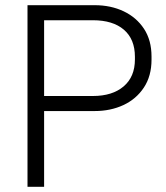

<svg xmlns="http://www.w3.org/2000/svg" viewBox="-20 -720 640 740"><path d="M86 0V-700H345Q407 -700 456.5 -676.5Q506 -653 535 -609Q564 -565 564 -502V-490Q564 -427 534.5 -382.5Q505 -338 455.5 -315Q406 -292 345 -292H150V0ZM150 -350H338Q413 -350 456.5 -387Q500 -424 500 -491V-501Q500 -569 457.5 -605.5Q415 -642 338 -642H150Z"/></svg>

Font: Space Grotesk Light Light
Style: Regular
Weight: 300
Version: Version 2.000